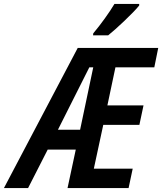

<svg xmlns="http://www.w3.org/2000/svg" viewBox="-84 -958 826 978"><path d="M-64 0 312 -714H722L702 -615H504L463 -421H647L626 -322H442L394 -99H592L571 0H260L302 -196H159L59 0ZM211 -297H324L391 -615H371ZM391 -788Q421 -824 449.5 -863.5Q478 -903 499 -938H625V-930Q614 -916 594 -895.5Q574 -875 550 -852Q526 -829 504 -809.5Q482 -790 467 -778H390Z"/></svg>

Font: Noto Sans Condensed SemiBold
Style: Italic
Weight: 600
Width: 3
Italic angle: -12°
Designer: Monotype Design Team
Foundry: Monotype Imaging Inc.
Version: Version 2.013; ttfautohint (v1.8.4.7-5d5b)